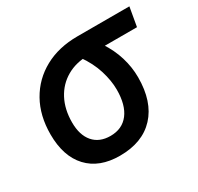

<svg xmlns="http://www.w3.org/2000/svg" viewBox="-119 -661 840 814"><g transform="rotate(-30 301.0 -254.5)"><path d="M251.5 9.8Q151.4 9.8 96.2 -49.3Q41 -108.4 41 -215.8Q41 -307.1 79.3 -375.2Q117.7 -443.4 186.8 -481.2Q255.9 -519 348.1 -519H602.1L585.9 -426.3H348.1Q287.1 -426.3 241.5 -399.9Q195.8 -373.5 170.7 -325.7Q145.5 -277.8 145.5 -213.9Q145.5 -151.9 175.3 -117.4Q205.1 -83 258.8 -83Q316.4 -83 347.9 -124Q379.4 -165 379.4 -240.2Q379.4 -284.2 363.8 -334.7Q348.1 -385.3 313 -434.6H423.3Q454.1 -388.2 469 -338.9Q483.9 -289.6 483.9 -240.2Q483.9 -121.1 423.1 -55.7Q362.3 9.8 251.5 9.8Z"/></g></svg>

Font: Cascadia Code
Style: Italic
Weight: 400
Italic angle: -10°
Designer: Aaron Bell
Foundry: Saja Typeworks
Version: Version 2407.024